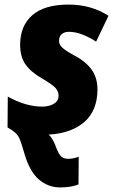

<svg xmlns="http://www.w3.org/2000/svg" viewBox="-20 -579 508 839"><path d="M243 240Q190 240 149.5 205Q109 170 86 90Q75 51 66.5 29.5Q58 8 38 -6Q32 -11 25.5 -14.5Q19 -18 13 -22L14 -157Q92 -113 166 -113Q180 -113 196.5 -117.5Q213 -122 224.5 -132.5Q236 -143 236 -161Q236 -179 223 -194Q210 -209 164 -236Q115 -264 91.5 -297.5Q68 -331 68 -383Q68 -466 121 -512.5Q174 -559 280 -559Q378 -559 454 -510L400 -397Q373 -415 341.5 -427.5Q310 -440 281 -440Q262 -440 250 -430Q238 -420 238 -400Q238 -384 252 -371Q266 -358 302 -338Q353 -312 379.5 -276Q406 -240 406 -187Q405 -94 347.5 -45Q290 4 193 9Q201 17 208.5 29Q216 41 221 54Q232 85 243 100Q254 115 278 115Q290 115 301.5 112.5Q313 110 324 106L323 227Q308 233 288 236.5Q268 240 243 240Z"/></svg>

Font: Noto Sans Disp ExtBd
Style: Italic
Weight: 800
Italic angle: -12°
Designer: Monotype Design Team
Foundry: Monotype Imaging Inc.
Version: Version 2.000;GOOG;noto-source:20170915:90ef993387c0